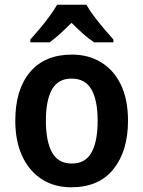

<svg xmlns="http://www.w3.org/2000/svg" viewBox="-20 -786 609 816"><path d="M524 -273Q524 -144 462 -67Q400 10 283 10Q211 10 157.5 -24.5Q104 -59 74.5 -122.5Q45 -186 45 -273Q45 -405 107.5 -479.5Q170 -554 286 -554Q356 -554 410 -521Q464 -488 494 -425.5Q524 -363 524 -273ZM175 -273Q175 -186 201 -138.5Q227 -91 285 -91Q343 -91 369 -138Q395 -185 395 -273Q395 -360 368.5 -406Q342 -452 284 -452Q227 -452 201 -406Q175 -360 175 -273ZM347 -766Q360 -743 380 -716.5Q400 -690 422 -664Q444 -638 462 -618V-606H380Q356 -622 332.5 -643Q309 -664 284 -689Q259 -664 236 -643Q213 -622 191 -606H109V-618Q127 -638 149 -664Q171 -690 190.5 -717Q210 -744 223 -766Z"/></svg>

Font: Noto Sans Bengali SemiCondensed SemiBold
Style: Regular
Weight: 600
Width: 4
Designer: Joana Ranito - Universal Thirst; Jelle Bosma - Monotype Design Team
Foundry: Universal Thirst ehf.
Version: Version 3.000; ttfautohint (v1.8.4.7-5d5b)